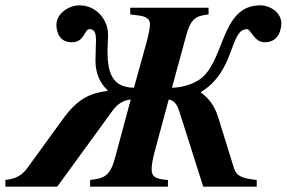

<svg xmlns="http://www.w3.org/2000/svg" viewBox="-83 -698 1072 718"><path d="M613 -564C630 -627 648 -639 697 -644V-669H404V-644L436 -640C463 -637 478 -627 478 -607C478 -595 472 -565 464 -536L418 -370C335 -371 319 -428 319 -509C319 -527 321 -545 321 -568C321 -625 277 -678 214 -678C175 -678 128 -648 128 -605C128 -589 133 -540 185 -540C235 -540 231 -589 252 -589C272 -589 276 -572 276 -546C276 -526 274 -498 274 -471C274 -431 287 -390 319 -361V-358C256 -350 209 -331 153 -254L29 -83C9 -55 -7 -31 -63 -25V0H131L337 -283C358 -312 380 -323 406 -326L347 -107C328 -36 303 -31 254 -25V0H545V-25C499 -28 484 -37 484 -65C484 -81 487 -101 501 -152L548 -326C572 -322 581 -302 589 -277L677 0H877V-25C819 -31 801 -41 792 -69L733 -259C717 -311 692 -334 667 -353C799 -432 774 -589 841 -589C855 -589 867 -540 907 -540C964 -540 969 -596 969 -611C969 -649 930 -678 890 -678C737 -678 760 -456 656 -396C625 -378 587 -370 560 -370Z"/></svg>

Font: XITS
Style: Bold Italic
Weight: 700
Italic angle: -16.33°
Designer: MicroPress Inc., with final additions and corrections provided by Coen Hoffman, Elsevier (retired)
Version: Version 1.105